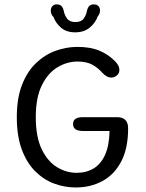

<svg xmlns="http://www.w3.org/2000/svg" viewBox="-20 -837 659 868"><path d="M322.2 10.5Q271.8 10.5 224.3 -7.2Q176.8 -25 138.8 -63.1Q100.7 -101.2 78.3 -161.7Q56 -222.2 56 -307.5Q56 -393 79.5 -453.3Q103 -513.7 142.6 -551.6Q182.2 -589.5 230.8 -607.2Q279.5 -625 329.8 -625Q388.3 -625 428.9 -608.1Q469.5 -591.2 498 -562.2Q509.3 -551.7 514.6 -541.2Q519.8 -530.8 519.8 -520.8Q519.8 -505.7 508.3 -496Q496.8 -486.3 483.2 -486.3Q472.3 -486.3 461.7 -492.5Q451 -498.7 441.8 -508.7Q424.3 -529.5 398 -544.2Q371.7 -558.8 330.2 -558.8Q283.2 -558.8 239.9 -532.9Q196.7 -507 169.2 -451.6Q141.8 -396.2 141.8 -307.5Q141.8 -217.3 168.9 -161.8Q196 -106.3 238.2 -81Q280.3 -55.7 326.2 -55.7Q370.5 -55.7 403.4 -75.6Q436.3 -95.5 455.1 -137.3Q473.8 -179.2 475.3 -244.8H355Q333.5 -244.8 321.9 -252.3Q310.3 -259.8 310.3 -276Q310.3 -292.3 321.6 -299.8Q332.8 -307.3 354.3 -307.3H508.5Q534.8 -307.3 547 -294.4Q559.2 -281.5 559.2 -256.8Q559.2 -165.8 527.8 -106.5Q496.5 -47.2 442.8 -18.3Q389.2 10.5 322.2 10.5ZM404.8 -817.2Q417.7 -817.2 424.9 -809.6Q432.2 -802 432.2 -788.8Q432.2 -783.2 429.8 -776.2Q427.3 -769.3 421.7 -762.5Q411 -733.3 385.5 -712.1Q360 -690.8 319.8 -690.8Q280.8 -690.8 256.6 -711.2Q232.3 -731.7 222 -759.8Q215 -766.8 212.2 -774.4Q209.5 -782 209.5 -788.3Q209.5 -801.5 216.9 -809.3Q224.3 -817.2 236.3 -817.2Q252 -817.2 258.9 -808.6Q265.8 -800 268.5 -786.5Q271.8 -768.8 283.2 -753.1Q294.7 -737.3 320.8 -737.3Q347.3 -737.3 358.4 -753.1Q369.5 -768.8 372.7 -786.2Q375.2 -799.7 382.2 -808.4Q389.2 -817.2 404.8 -817.2Z"/></svg>

Font: Sono ExtraLight
Style: Regular
Weight: 200
Designer: Tyler Finck
Foundry: Tyler Finck
Version: Version 2.112